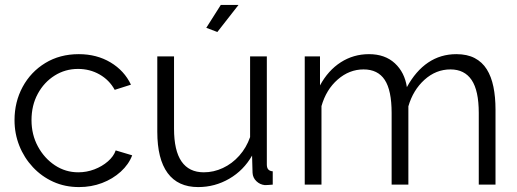

<svg xmlns="http://www.w3.org/2000/svg" viewBox="-20 -750 2102 780"><path d="M301 10Q244 10 196.5 -11.5Q149 -33 113.5 -71Q78 -109 58.5 -158Q39 -207 39 -262Q39 -336 72 -397Q105 -458 164 -494Q223 -530 300 -530Q373 -530 429 -496.5Q485 -463 512 -406L446 -385Q424 -425 384.5 -447.5Q345 -470 297 -470Q245 -470 202 -443Q159 -416 133.5 -369Q108 -322 108 -262Q108 -203 134 -155Q160 -107 203 -78.5Q246 -50 298 -50Q332 -50 363.5 -62Q395 -74 418.5 -94.5Q442 -115 450 -139L517 -119Q503 -82 470.5 -52.5Q438 -23 394.5 -6.5Q351 10 301 10Z M619 -215V-521H687V-227Q687 -138 717.5 -94Q748 -50 808 -50Q848 -50 885.5 -67.5Q923 -85 952 -117.5Q981 -150 996 -193V-521H1064V-82Q1064 -68 1070 -61.5Q1076 -55 1088 -54V0Q1076 1 1069 1.5Q1062 2 1056 2Q1036 0 1021.5 -14Q1007 -28 1006 -48L1004 -118Q970 -58 911.5 -24Q853 10 785 10Q703 10 661 -47Q619 -104 619 -215ZM863 -620 818 -637 877 -730H949Z M1993 0H1925V-291Q1925 -382 1896 -425Q1867 -468 1810 -468Q1751 -468 1704.5 -426Q1658 -384 1639 -318V0H1571V-291Q1571 -383 1543 -425.5Q1515 -468 1457 -468Q1399 -468 1352 -427Q1305 -386 1286 -319V0H1218V-521H1280V-403Q1313 -464 1364.5 -497Q1416 -530 1479 -530Q1544 -530 1584 -493Q1624 -456 1633 -396Q1669 -462 1719.5 -496Q1770 -530 1834 -530Q1878 -530 1908.5 -514Q1939 -498 1957.5 -468.5Q1976 -439 1984.5 -397.5Q1993 -356 1993 -305Z"/></svg>

Font: Raleway Thin
Style: Regular
Weight: 400
Version: Version 4.026